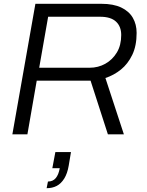

<svg xmlns="http://www.w3.org/2000/svg" viewBox="-20 -706 772 1009"><path d="M45 0 166 -686H513Q576 -686 617 -666.5Q658 -647 678 -612.5Q698 -578 698 -533Q698 -465 675 -417.5Q652 -370 615.5 -340.5Q579 -311 534 -296L631 0H547L456 -282H173L124 0ZM186 -350H451Q496 -350 533.5 -371Q571 -392 594 -430Q617 -468 617 -522Q617 -567 589.5 -592.5Q562 -618 506 -618H233ZM225 283 232 248Q258 248 273 230Q288 212 294 178H255L271 93H353L341 165Q334 206 317.5 232.5Q301 259 278 271Q255 283 225 283Z"/></svg>

Font: Archivo SemiBold Light
Style: Italic
Weight: 300
Italic angle: -10°
Version: Version 2.001